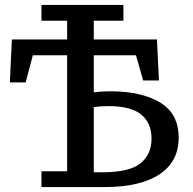

<svg xmlns="http://www.w3.org/2000/svg" viewBox="-20 -758 784 778"><path d="M420 -328Q404 -328 389 -327Q374 -326 360 -324V-60H396Q504 -60 549 -96Q594 -132 594 -196Q594 -260 552 -294Q510 -328 420 -328ZM148 -674V-738H480V-674H360V-598H616L624 -432H560L531 -534H360V-384Q375 -386 392 -387Q409 -388 428 -388Q554 -388 629 -342.5Q704 -297 704 -200Q704 -103 626 -51.5Q548 0 404 0H148V-64H252V-534H113L84 -424H20L28 -598H252V-674Z"/></svg>

Font: Source Serif 4 Caption
Style: Regular
Weight: 400
Designer: Frank Grießhammer
Foundry: Adobe Systems Incorporated
Version: Version 4.004;hotconv 1.0.117;makeotfexe 2.5.65602